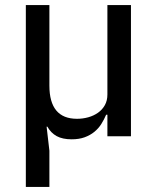

<svg xmlns="http://www.w3.org/2000/svg" viewBox="-20 -538 619 758"><path d="M82 200V-518H175V-200Q175 -69 284 -69Q307 -69 328.5 -75Q350 -81 367 -93Q384 -105 394 -123Q404 -141 404 -165V-518H497V0H404V-85H399Q391 -66 380 -48.5Q369 -31 352.5 -17.5Q336 -4 314 4Q292 12 263 12Q227 12 204 -0.5Q181 -13 167 -38H164L175 57V200Z"/></svg>

Font: IBM Plex Sans Arabic Text
Style: Regular
Weight: 450
Designer: Mike Abbink, Paul van der Laan, Pieter van Rosmalen, Wael Morcos, Khajak Apelian
Foundry: Bold Monday
Version: Version 1.2